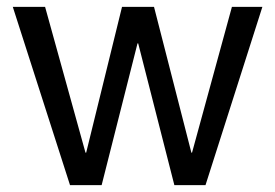

<svg xmlns="http://www.w3.org/2000/svg" viewBox="-20 -537 798 557"><path d="M485.8 0 380.9 -411.1H378.9L274.9 0H183.1L17.1 -517.1H110.8L228 -94.2H230L334 -517.1H426.8L535.2 -94.2H537.1L652.8 -517.1H741.2L576.2 0Z"/></svg>

Font: XB Khoramshahr
Style: Regular
Weight: 400
Designer: Behnam
Foundry: Irmug
Version: Version 8.005 2009